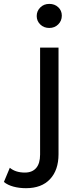

<svg xmlns="http://www.w3.org/2000/svg" viewBox="-112 -777 415 997"><path d="M-91.8 168 -61 94.2Q-31.2 119.1 17.1 119.1Q55.2 119.1 75.7 95.5Q96.2 71.8 96.2 25.9V-529.8H191.9V23.9Q191.9 106 147.9 153.1Q104 200.2 22.9 200.2Q-12.2 200.2 -42 192.1Q-71.8 184.1 -91.8 168ZM78.6 -693.8Q78.6 -719.7 97.2 -738.3Q115.7 -756.8 144 -756.8Q171.9 -756.8 190.4 -739.5Q209 -722.2 209 -695.8Q209 -668.9 190.4 -650.4Q171.9 -631.8 144 -631.8Q115.7 -631.8 97.2 -649.9Q78.6 -668 78.6 -693.8Z"/></svg>

Font: Montserrat Medium
Style: Regular
Weight: 500
Designer: Julieta Ulanovsky
Foundry: Julieta Ulanovsky
Version: Version 7.200